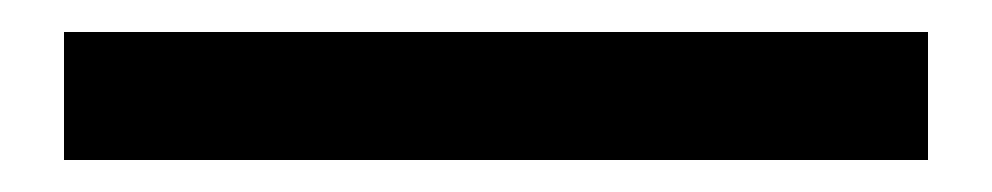

<svg xmlns="http://www.w3.org/2000/svg" viewBox="-20 24 620 120"><path d="M20 124V44H560V124Z"/></svg>

Font: Platypi ExtraBold
Style: Regular
Weight: 800
Designer: David Sargent
Foundry: Bolt Cutter Type
Version: Version 1.200; ttfautohint (v1.8.4.7-5d5b)